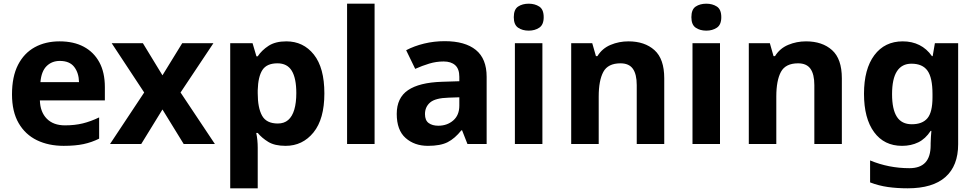

<svg xmlns="http://www.w3.org/2000/svg" viewBox="-20 -780 5288 1040"><path d="M303 -556Q379 -556 433.5 -527Q488 -498 518 -443Q548 -388 548 -308V-236H196Q198 -173 233.5 -137Q269 -101 332 -101Q385 -101 428 -111.5Q471 -122 517 -144V-29Q477 -9 432.5 0.5Q388 10 325 10Q243 10 180 -20.5Q117 -51 81 -113Q45 -175 45 -269Q45 -365 77.5 -428.5Q110 -492 168 -524Q226 -556 303 -556ZM304 -450Q261 -450 232.5 -422Q204 -394 199 -335H408Q407 -385 382 -417.5Q357 -450 304 -450Z M761 -279 585 -546H754L860 -372L967 -546H1136L958 -279L1144 0H975L860 -187L745 0H576Z M1531 -556Q1623 -556 1680 -484.5Q1737 -413 1737 -274Q1737 -135 1678 -62.5Q1619 10 1527 10Q1468 10 1433 -11.5Q1398 -33 1376 -60H1368Q1372 -41 1374 -20.5Q1376 0 1376 20V240H1227V-546H1348L1369 -475H1376Q1398 -508 1435 -532Q1472 -556 1531 -556ZM1483 -437Q1425 -437 1401.5 -401Q1378 -365 1376 -291V-275Q1376 -196 1399.5 -153.5Q1423 -111 1485 -111Q1519 -111 1541 -130Q1563 -149 1574 -186Q1585 -223 1585 -276Q1585 -356 1560.5 -396.5Q1536 -437 1483 -437Z M2009 0H1860V-760H2009Z M2389 -557Q2499 -557 2557.5 -509.5Q2616 -462 2616 -364V0H2512L2483 -74H2479Q2444 -30 2405 -10Q2366 10 2298 10Q2225 10 2177 -32.5Q2129 -75 2129 -163Q2129 -250 2190 -291.5Q2251 -333 2373 -337L2468 -340V-364Q2468 -407 2445.5 -427Q2423 -447 2383 -447Q2343 -447 2305 -435.5Q2267 -424 2229 -407L2180 -508Q2224 -531 2277.5 -544Q2331 -557 2389 -557ZM2410 -251Q2338 -249 2310 -225Q2282 -201 2282 -162Q2282 -128 2302 -113.5Q2322 -99 2354 -99Q2402 -99 2435 -127.5Q2468 -156 2468 -208V-253Z M2918 -546V0H2769V-546ZM2844 -760Q2877 -760 2901 -744.5Q2925 -729 2925 -686.8Q2925 -646 2901 -630Q2877 -614 2844 -614Q2809.7 -614 2786.4 -630Q2763 -646 2763 -686.8Q2763 -729 2786.4 -744.5Q2809.7 -760 2844 -760Z M3384 -556Q3472 -556 3525 -508.5Q3578 -461 3578 -356V0H3429V-319Q3429 -378 3408 -407.5Q3387 -437 3341 -437Q3273 -437 3248 -390.5Q3223 -344 3223 -257V0H3074V-546H3188L3208 -476H3216Q3242 -518 3287.5 -537Q3333 -556 3384 -556Z M3880 -546V0H3731V-546ZM3806 -760Q3839 -760 3863 -744.5Q3887 -729 3887 -686.8Q3887 -646 3863 -630Q3839 -614 3806 -614Q3771.7 -614 3748.4 -630Q3725 -646 3725 -686.8Q3725 -729 3748.4 -744.5Q3771.7 -760 3806 -760Z M4346 -556Q4434 -556 4487 -508.5Q4540 -461 4540 -356V0H4391V-319Q4391 -378 4370 -407.5Q4349 -437 4303 -437Q4235 -437 4210 -390.5Q4185 -344 4185 -257V0H4036V-546H4150L4170 -476H4178Q4204 -518 4249.5 -537Q4295 -556 4346 -556Z M4870 -556Q4920 -556 4960 -536Q5000 -516 5028 -476H5032L5044 -546H5170V1Q5170 118 5101 179Q5032 240 4897 240Q4839 240 4789.5 233Q4740 226 4693 208V89Q4794 131 4906 131Q4964 131 4992.5 100Q5021 69 5021 7V-4Q5021 -21 5022.5 -39Q5024 -57 5025 -71H5021Q4993 -28 4954 -9Q4915 10 4866 10Q4769 10 4714.5 -64.5Q4660 -139 4660 -272Q4660 -406 4716 -481Q4772 -556 4870 -556ZM4917 -435Q4865 -435 4838.5 -394Q4812 -353 4812 -270Q4812 -188 4838 -147.5Q4864 -107 4919 -107Q4976 -107 5003.5 -139.5Q5031 -172 5031 -253V-271Q5031 -359 5004 -397Q4977 -435 4917 -435Z"/></svg>

Font: Noto Naskh Arabic
Style: Regular
Weight: 400
Designer: Monotype Design Team, David Williams, Mohamad Dakak and Nizar Qandah
Foundry: Monotype Imaging Inc.
Version: Version 2.013